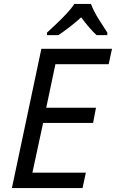

<svg xmlns="http://www.w3.org/2000/svg" viewBox="-20 -964 594 984"><path d="M41 0 192 -714H554L537 -635H264L217 -412H472L457 -334H201L146 -79H420L403 0ZM221 -797Q238 -813 266 -839Q294 -865 320.5 -893.5Q347 -922 361 -944H446Q461 -905 486 -865.5Q511 -826 530 -797V-784H475Q457 -800 436.5 -824Q416 -848 396 -875Q366 -848 335.5 -824.5Q305 -801 279 -784H221Z"/></svg>

Font: Noto Sans
Style: Italic
Weight: 400
Italic angle: -12°
Designer: Monotype Design Team
Foundry: Monotype Imaging Inc.
Version: Version 2.013; ttfautohint (v1.8.4.7-5d5b)